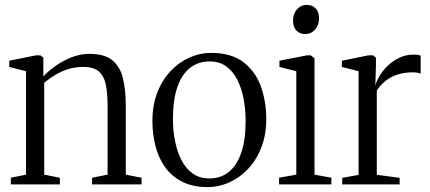

<svg xmlns="http://www.w3.org/2000/svg" viewBox="-20 -755 1761 786"><path d="M86.5 -40V-463.5L18 -481V-506.5L127.5 -528.5H145.5L157.5 -519V-477V-442Q176 -462.5 205.8 -484Q235.5 -505.5 271.8 -520Q308 -534.5 346.5 -534.5Q407.5 -534.5 439.5 -508.5Q471.5 -482.5 483.2 -434.8Q495 -387 495 -321V-40L559.5 -27.5V0H357V-27.5L420.5 -40V-319Q420.5 -369.5 413.8 -405.8Q407 -442 385.8 -461.5Q364.5 -481 320.5 -481Q289 -481 261.5 -472.8Q234 -464.5 209.2 -450Q184.5 -435.5 161 -416.5V-40L225 -27.5V0H24.5V-27.5Z M604 -259.5Q604 -326 624.5 -377.8Q645 -429.5 679.8 -465.5Q714.5 -501.5 757 -520Q799.5 -538.5 844 -538.5Q927 -538.5 976.5 -500.5Q1026 -462.5 1048 -401Q1070 -339.5 1070 -268.5Q1070 -202.5 1049.5 -150.5Q1029 -98.5 994.5 -62.5Q960 -26.5 917.5 -7.8Q875 11 831 11Q769 11 725.5 -11.2Q682 -33.5 655.2 -71.5Q628.5 -109.5 616.2 -158Q604 -206.5 604 -259.5ZM837 -24.5Q883.5 -24.5 916.8 -51.2Q950 -78 967.8 -130.2Q985.5 -182.5 985.5 -259.5Q985.5 -305.5 977.5 -349Q969.5 -392.5 952 -427.5Q934.5 -462.5 906.5 -483Q878.5 -503.5 838 -503.5Q791.5 -503.5 757.8 -477Q724 -450.5 706 -398.2Q688 -346 688 -268.5Q688 -222 696.5 -178.2Q705 -134.5 722.8 -99.8Q740.5 -65 768.8 -44.8Q797 -24.5 837 -24.5Z M1122.5 0V-27.5L1193 -40V-463.5L1124 -481V-506.5L1237 -528.5H1252L1267.5 -516.5V-40L1336.5 -27.5V0ZM1229 -615.5Q1208 -615.5 1193.8 -629.8Q1179.5 -644 1179.5 -671.5Q1179.5 -698.5 1195.8 -716.8Q1212 -735 1235.5 -735H1236.5Q1258 -735 1272 -721Q1286 -707 1286 -679.5Q1286 -652 1269.8 -633.8Q1253.5 -615.5 1230 -615.5Z M1381 0V-27L1448 -39V-463.5L1379.5 -481V-506.5L1488.5 -528.5H1507.5L1519 -519V-487.5L1516.5 -403.5L1518 -409.5Q1522 -424.5 1534.5 -445.2Q1547 -466 1567 -485.5Q1587 -505 1614 -518.2Q1641 -531.5 1673.5 -531.5Q1684.5 -531.5 1691.2 -530.2Q1698 -529 1702 -527.5V-453Q1698.5 -455 1690.2 -457Q1682 -459 1670.5 -459Q1636.5 -459 1608.8 -450.2Q1581 -441.5 1559.5 -424.8Q1538 -408 1522.5 -384.5V-39.5L1616 -27V0Z"/></svg>

Font: Merriweather 96pt Light
Style: Regular
Weight: 300
Version: Version 2.100